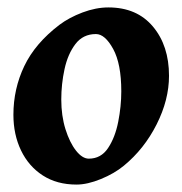

<svg xmlns="http://www.w3.org/2000/svg" viewBox="-20 -477 491 517"><path d="M435.1 -272.9Q435.1 -208 401.6 -141.8Q368.2 -75.7 313.5 -30.8Q288.1 -9.8 251.7 5.1Q215.3 20 186 20Q133.3 20 95.2 -4.6Q57.1 -29.3 36.6 -72Q16.1 -114.7 16.1 -168Q16.1 -237.8 45.4 -299.1Q74.7 -360.4 140.1 -410.2Q166 -429.7 202.1 -443.4Q238.3 -457 272 -457Q348.6 -457 391.8 -405.5Q435.1 -354 435.1 -272.9ZM306.6 -231Q306.6 -305.2 284.7 -345.2Q262.7 -385.3 238.3 -385.3Q203.6 -385.3 183.1 -358.4Q162.6 -331.5 153.8 -291Q145 -250.5 145 -209Q145 -165.5 156.2 -129.4Q167.5 -93.3 184.6 -71.5Q201.7 -49.8 219.2 -49.8Q252 -49.8 271 -78.4Q290 -106.9 298.3 -148.9Q306.6 -190.9 306.6 -231Z"/></svg>

Font: Gentium Book Plus
Style: Bold Italic
Weight: 700
Italic angle: -8°
Designer: Victor Gaultney, Annie Olsen, Iska Routamaa, Becca Hirsbrunner
Foundry: SIL International
Version: Version 6.101